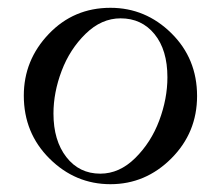

<svg xmlns="http://www.w3.org/2000/svg" viewBox="-20 -461 568 492"><path d="M41 -216Q41 -307 105 -374Q169 -441 263 -441Q353 -441 419 -376Q485 -311 485 -215Q485 -121 419 -55Q353 11 263 11Q173 11 107 -54.5Q41 -120 41 -216ZM117 -170Q117 -101 150 -58.5Q183 -16 237 -16Q286 -16 326.5 -56Q367 -96 388 -152Q409 -208 409 -263Q409 -333 376 -373.5Q343 -414 289 -414Q240 -414 199.5 -374.5Q159 -335 138 -279.5Q117 -224 117 -170Z"/></svg>

Font: CMU Serif
Style: Roman
Weight: 500
Version: Version 0.7.0